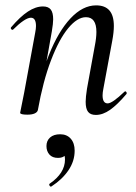

<svg xmlns="http://www.w3.org/2000/svg" viewBox="-20 -419 508 715"><path d="M299 -40Q299 -57 304 -89L333 -248Q339 -278 339 -300Q339 -355 300 -355Q268 -355 234 -314Q200 -273 170 -194.5Q140 -116 121 -9L107 -10Q127 -126 162 -214Q197 -302 242.5 -350.5Q288 -399 338 -399Q371 -399 387.5 -380Q404 -361 404 -322Q404 -299 398 -267L365 -89Q362 -74 362 -64Q362 -34 381 -34Q398 -34 443 -77Q445 -79 446 -79Q449 -79 451 -75.5Q453 -72 451 -69Q417 -29 390 -10Q363 9 337 9Q317 9 308 -2.5Q299 -14 299 -40ZM55 1 59 -19Q68 -62 70 -74L111 -297Q114 -312 114 -322Q114 -353 95 -353Q84 -353 67 -341.5Q50 -330 29 -309Q28 -308 26 -308Q23 -308 21 -311.5Q19 -315 21 -317Q55 -357 84 -376Q113 -395 140 -395Q160 -395 169 -383.5Q178 -372 178 -347Q178 -332 173 -302L121 -9Q119 -1 109 3.5Q99 8 82 8Q55 8 55 1ZM170 276Q166 276 164 271.5Q162 267 165 265Q222 226 222 175Q222 147 201 143L231 130Q232 169 196 169Q175 169 164 156.5Q153 144 153 125Q153 105 166.5 93Q180 81 204 81Q229 81 243.5 97.5Q258 114 258 142Q258 181 235 215Q212 249 172 275Z"/></svg>

Font: Cormorant Infant Medium
Style: Italic
Weight: 500
Italic angle: -10°
Designer: Christian Thalmann (Catharsis Fonts)
Foundry: Catharsis Fonts
Version: Version 4.000